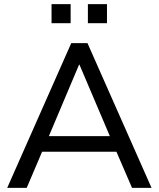

<svg xmlns="http://www.w3.org/2000/svg" viewBox="-20 -915 773 935"><path d="M15 0 327 -705H406L718 0H623L547 -176H185L110 0ZM365 -600 218 -252H515L367 -600ZM408 -802V-895H501V-802ZM231 -802V-895H324V-802Z"/></svg>

Font: Nunito Sans Medium
Style: Regular
Weight: 500
Designer: Vernon Adams
Foundry: Vernon Adams
Version: Version 3.101; ttfautohint (v1.8.4.7-5d5b);gftools[0.9.27]